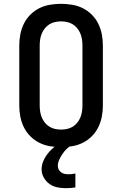

<svg xmlns="http://www.w3.org/2000/svg" viewBox="-20 -763 640 1006"><path d="M300 8Q271 8 241.5 3Q212 -2 186 -15Q160 -28 139 -49Q118 -70 105 -96.5Q92 -123 86.5 -152Q81 -181 81 -210V-525Q81 -554 86.5 -583Q92 -612 105 -638.5Q118 -665 139 -686Q160 -707 186 -720Q212 -733 241.5 -738Q271 -743 300 -743Q329 -743 358.5 -738Q388 -733 414 -720Q440 -707 461 -686Q482 -665 495 -638.5Q508 -612 513.5 -583Q519 -554 519 -525V-210Q519 -181 513.5 -152Q508 -123 495 -96.5Q482 -70 461 -49Q440 -28 414 -15Q388 -2 358.5 3Q329 8 300 8ZM300 -84Q316 -84 332 -87.5Q348 -91 361.5 -99.5Q375 -108 385 -120.5Q395 -133 401 -147.5Q407 -162 409.5 -178Q412 -194 412 -210V-525Q412 -541 409.5 -557Q407 -573 401 -587.5Q395 -602 385 -614.5Q375 -627 361.5 -635.5Q348 -644 332 -647.5Q316 -651 300 -651Q284 -651 268 -647.5Q252 -644 238.5 -635.5Q225 -627 215 -614.5Q205 -602 199 -587.5Q193 -573 190.5 -557Q188 -541 188 -525V-210Q188 -194 190.5 -178Q193 -162 199 -147.5Q205 -133 215 -120.5Q225 -108 238.5 -99.5Q252 -91 268 -87.5Q284 -84 300 -84ZM325 223Q303 223 280.5 218.5Q258 214 239.5 201Q221 188 209.5 167.5Q198 147 198 125Q198 104 205.5 84.5Q213 65 225 48.5Q237 32 252 18Q267 4 285 -7L286 -8H352V0Q338 8 326.5 20Q315 32 306 45.5Q297 59 290 74.5Q283 90 283 106Q283 116 287.5 125Q292 134 300.5 140Q309 146 318.5 148Q328 150 338 150Q347 150 356.5 149Q366 148 375 146V219Q363 221 350.5 222Q338 223 325 223Z"/></svg>

Font: Iosevka Etoile Semibold
Style: Regular
Weight: 600
Designer: Belleve Invis
Foundry: Belleve Invis
Version: Version 22.1.2; ttfautohint (v1.8.4)